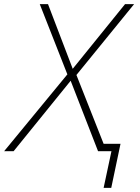

<svg xmlns="http://www.w3.org/2000/svg" viewBox="-78 -734 679 932"><path d="M425 178H462L507 -36H425L293 -370L573 -714H529L275 -400L155 -714H115L249 -373L-58 0H-12L265 -342L398 0H463Z"/></svg>

Font: Noto Sans ExtraLight
Style: Italic
Weight: 200
Italic angle: -12°
Designer: Monotype Design Team
Foundry: Monotype Imaging Inc.
Version: Version 2.013